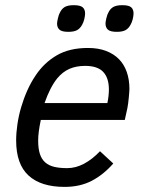

<svg xmlns="http://www.w3.org/2000/svg" viewBox="-20 -714 557 749"><path d="M139.2 -246.1Q134.3 -223.1 131.6 -203.1Q128.9 -183.1 128.9 -165Q128.9 -134.3 135.5 -113.8Q142.1 -93.3 156 -80.8Q169.9 -68.4 191.2 -63.2Q212.4 -58.1 242.2 -58.1Q275.4 -58.1 307.6 -75.2Q339.8 -92.3 370.1 -124L421.9 -76.2Q383.8 -32.7 338.1 -8.8Q292.5 15.1 231.9 15.1Q139.6 15.1 91.3 -29.3Q43 -73.7 43 -166Q43 -195.8 47.9 -229Q52.7 -262.2 62.5 -295.7Q72.3 -329.1 86.4 -360.8Q100.6 -392.6 119.1 -419.9Q151.9 -469.2 201.2 -498Q250.5 -526.9 323.2 -526.9Q363.3 -526.9 393.6 -515.4Q423.8 -503.9 444.1 -483.2Q464.4 -462.4 474.6 -432.9Q484.9 -403.3 484.9 -367.2Q484.9 -362.3 484.1 -353Q483.4 -343.8 482.4 -333Q481.4 -322.3 480 -311.5Q478.5 -300.8 477.1 -293L466.8 -246.1ZM398.9 -312Q404.8 -340.3 404.8 -365.2Q404.8 -409.7 382.8 -433.3Q360.8 -457 312 -457Q277.3 -457 250.7 -445.3Q224.1 -433.6 203.1 -408.2Q175.3 -373.5 153.8 -312ZM312 -661.1Q312 -656.7 311 -650.6Q310.1 -644.5 308.6 -638.4Q307.1 -632.3 304.9 -627Q302.7 -621.6 300.8 -618.2Q292.5 -602.5 280.3 -596.2Q268.1 -589.8 246.6 -589.8Q221.2 -589.8 211.9 -598.4Q202.6 -606.9 202.6 -622.1Q202.6 -625 203.4 -630.1Q204.1 -635.3 205.6 -641.1Q207 -647 208.7 -652.8Q210.4 -658.7 212.9 -663.1Q219.7 -678.7 231.9 -686.3Q244.1 -693.8 267.6 -693.8Q292.5 -693.8 302.2 -685.8Q312 -677.7 312 -661.1ZM501 -661.1Q501 -656.7 500 -650.6Q499 -644.5 497.6 -638.4Q496.1 -632.3 493.9 -627Q491.7 -621.6 489.7 -618.2Q481.4 -602.5 469.2 -596.2Q457 -589.8 436 -589.8Q410.2 -589.8 400.9 -598.4Q391.6 -606.9 391.6 -622.1Q391.6 -625 392.3 -630.1Q393.1 -635.3 394.5 -641.1Q396 -647 397.7 -652.8Q399.4 -658.7 401.9 -663.1Q408.7 -678.7 421.1 -686.3Q433.6 -693.8 457 -693.8Q481.9 -693.8 491.5 -685.8Q501 -677.7 501 -661.1Z"/></svg>

Font: Clear Sans
Style: Italic
Weight: 400
Italic angle: -12°
Foundry: Intel Corporation
Version: Version 1.00